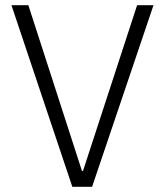

<svg xmlns="http://www.w3.org/2000/svg" viewBox="-20 -718 634 738"><path d="M258 0 24 -698H89L295 -61H299L507 -698H570L334 0Z"/></svg>

Font: IBM Plex Sans Devanagari Light
Style: Regular
Weight: 300
Designer: Mike Abbink, Paul van der Laan, Pieter van Rosmalen, Erin McLaughlin
Foundry: Bold Monday
Version: Version 1.1